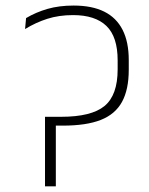

<svg xmlns="http://www.w3.org/2000/svg" viewBox="-20 -654 523 674"><path d="M138 -244 146 -213H200.5Q283 -213 333.8 -233Q384.5 -253 408.2 -296.2Q432 -339.5 432 -409V-443Q432 -507 410.2 -549.5Q388.5 -592 345.8 -613.2Q303 -634.5 238.5 -634.5Q187.5 -634.5 146.8 -622.8Q106 -611 71.5 -590.5L68 -552Q105.5 -575 146.2 -588Q187 -601 236.5 -601Q314 -601 353.5 -563Q393 -525 393 -442V-410.5Q393 -320 347 -282Q301 -244 194.5 -244ZM176 -235 138 -244V0H176Z"/></svg>

Font: Anek Devanagari ExtraLight
Style: Regular
Weight: 250
Designer: Kailash Malviya (Devanagari) & Yesha Goshar (Latin)
Foundry: Ek Type
Version: Version 1.003